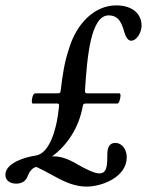

<svg xmlns="http://www.w3.org/2000/svg" viewBox="-29 -666 545 712"><path d="M292 26C349 26 441 -9 441 -83C441 -109 426 -136 398 -136C379 -136 369 -122 369 -94C369 -49 367 -23 339 -23C321 -23 289 -39 259 -56C226 -76 194 -88 164 -86C219 -126 264 -192 278 -273C279 -280 283 -282 288 -282H407C413 -282 418 -303 418 -312C418 -317 416 -320 413 -320H292C289 -320 286 -323 286 -328C294 -455 307 -609 374 -609C404 -609 418 -591 428 -560C435 -534 443 -515 457 -515C479 -515 496 -547 496 -571C496 -614 463 -646 402 -646C318 -646 254 -574 228 -489C210 -437 203 -388 196 -330C196 -323 192 -320 187 -320H102C93 -320 89 -300 89 -291C89 -284 90 -282 93 -282H184C188 -282 191 -280 190 -273C183 -196 158 -97 103 -89C60 -83 -9 -60 -9 -18C-9 4 9 15 31 15C52 15 68 5 74 -14C80 -30 91 -44 106 -47C125 -38 148 -26 177 -10C215 11 252 26 292 26Z"/></svg>

Font: Junicode Two Beta SemiCondensed Medium
Style: Italic
Weight: 500
Width: 4
Italic angle: -10°
Version: Version 1.063